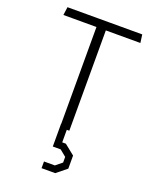

<svg xmlns="http://www.w3.org/2000/svg" viewBox="-180 -831 980 1214"><g transform="rotate(20 310.0 -224.0)"><path d="M273.5 -730H336.5V0H273.5ZM58.5 -730H561.5L569 -675H51ZM252.5 237.5H325.5L368.5 202.5V164.5L325.5 129.5H272.5V-24H319.5V98L310 84.5H344L412.5 139.5V227.5L344.5 282.5H252.5Z"/></g></svg>

Font: Monaspace Krypton Var
Style: Regular
Weight: 400
Designer: Riley Cran and the Lettermatic Team
Version: Version 1.101 (Monaspace Krypton Var)